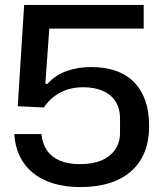

<svg xmlns="http://www.w3.org/2000/svg" viewBox="-20 -749 665 779"><path d="M306 10Q244 10 195.5 -5Q147 -20 113 -48Q79 -76 60 -115.5Q41 -155 38 -205H148Q152 -166 171 -138.5Q190 -111 223.5 -97Q257 -83 304 -83Q355 -83 391 -98Q427 -113 447 -142Q467 -171 467 -210V-266Q467 -310 448 -338.5Q429 -367 395.5 -381Q362 -395 318 -395Q265 -395 224.5 -373.5Q184 -352 158 -313L52 -318L78 -729H563V-633H180L164 -409H173Q205 -445 251 -461Q297 -477 349 -477Q407 -477 451.5 -461Q496 -445 525.5 -414Q555 -383 570 -339Q585 -295 585 -239Q585 -177 566 -130.5Q547 -84 510 -52.5Q473 -21 422 -5.5Q371 10 306 10Z"/></svg>

Font: Hubot Sans Medium
Style: Regular
Weight: 500
Designer: Deni Anggara
Foundry: GitHub, Inc., Subsidiary of Microsoft Corporation
Version: Version 2.000